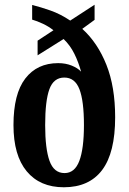

<svg xmlns="http://www.w3.org/2000/svg" viewBox="-20 -782 544 812"><path d="M250 10Q149 10 93 -57.5Q37 -125 37 -253Q37 -385 87 -450Q137 -515 226 -515Q258 -515 283.5 -504.5Q309 -494 323 -479Q312 -519 294.5 -554.5Q277 -590 249 -617L139 -548V-610L206 -654Q186 -670 161.5 -681.5Q137 -693 116 -699V-761Q152 -752 193.5 -737.5Q235 -723 277 -695L380 -762V-698L328 -660Q393 -601 430 -508Q467 -415 467 -286Q467 -136 412 -63Q357 10 250 10ZM253 -50Q296 -50 315.5 -101.5Q335 -153 335 -253Q335 -355 316 -404.5Q297 -454 252 -454Q207 -454 189 -405Q171 -356 171 -253Q171 -153 189.5 -101.5Q208 -50 253 -50Z"/></svg>

Font: Noto Serif Hebrew ExtraCondensed
Style: Bold
Weight: 700
Width: 2
Designer: Monotype Design Team
Foundry: Monotype Imaging Inc.
Version: Version 2.004; ttfautohint (v1.8.4.7-5d5b)